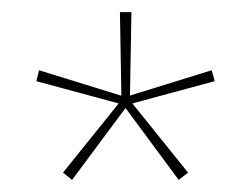

<svg xmlns="http://www.w3.org/2000/svg" viewBox="-20 -659 414 317"><path d="M99 -362 84 -374 179 -492 180.5 -487 40 -525 44.5 -543 183.5 -500 180.5 -496 178 -639H197L194.5 -496L190.5 -500L329.5 -543L334.5 -525L194 -487L195.5 -492L290.5 -374L275 -362L185.5 -483H189Z"/></svg>

Font: Anek Odia Thin
Style: Regular
Weight: 250
Version: Version 1.003